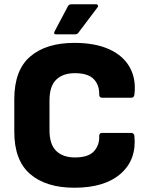

<svg xmlns="http://www.w3.org/2000/svg" viewBox="-20 -868 697 900"><path d="M329 12Q196 12 121.5 -52Q47 -116 47 -250V-403Q47 -539 121.5 -603Q196 -667 329 -667Q426 -667 492 -637Q558 -607 588.5 -552Q619 -497 610 -424Q608 -410 596 -410H458Q445 -410 445 -425Q446 -470 419 -497.5Q392 -525 331 -525Q275 -525 243.5 -494.5Q212 -464 212 -397V-258Q212 -191 243.5 -160.5Q275 -130 331 -130Q395 -130 421 -159.5Q447 -189 445 -230Q445 -245 458 -245H595Q608 -245 610 -231Q621 -120 546 -54Q471 12 329 12ZM243 -707Q229 -707 236 -721L298 -838Q303 -848 315 -848H430Q437 -848 439 -843Q441 -838 436 -832L347 -714Q342 -707 332 -707Z"/></svg>

Font: Sofia Sans Black
Style: Regular
Weight: 900
Designer: Botio Nikoltchev, Ani Petrova
Foundry: lettersoup
Version: Version 4.100; ttfautohint (v1.8.3)